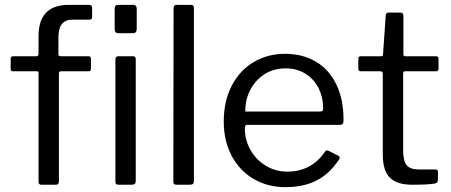

<svg xmlns="http://www.w3.org/2000/svg" viewBox="-20 -762 1861 792"><path d="M355 -520V-477Q355 -468 345 -468H231Q223 -468 223 -459V-14Q223 0 211 0H150Q139 0 139 -13V-460Q139 -468 132 -468H34Q24 -468 24 -477V-520Q24 -530 35 -530H130Q139 -530 139 -540V-613Q139 -742 264 -742H347Q360 -742 360 -730V-691Q360 -681 349 -681H279Q221 -681 221 -609V-539Q221 -530 230 -530H345Q355 -530 355 -520Z M544 -644Q544 -634 540 -629.5Q536 -625 526 -625H468Q453 -625 453 -642V-726Q453 -742 467 -742H530Q536 -742 540 -738Q544 -734 544 -727ZM540 -17Q540 -7 536 -3.5Q532 0 522 0H471Q462 0 459 -3Q456 -6 456 -14V-516Q456 -530 468 -530H529Q540 -530 540 -517Z M780 -17Q780 -7 776 -3.5Q772 0 762 0H710Q701 0 698 -3Q695 -6 695 -14L696 -728Q696 -742 708 -742H768Q780 -742 780 -729Z M1165 -54Q1265 -54 1321 -137Q1325 -141 1328 -141.5Q1331 -142 1335 -140L1377 -119Q1385 -114 1379 -105Q1340 -45 1286 -17.5Q1232 10 1157 10Q1084 10 1026 -24Q968 -58 935.5 -119.5Q903 -181 903 -260Q903 -345 936 -408.5Q969 -472 1026.5 -506Q1084 -540 1156 -540Q1228 -540 1282.5 -508Q1337 -476 1367 -414.5Q1397 -353 1397 -269V-265Q1397 -256 1394 -251.5Q1391 -247 1382 -247H999Q990 -247 990 -232Q990 -184 1013.5 -143Q1037 -102 1077 -78Q1117 -54 1165 -54ZM1296 -302Q1307 -302 1310 -304.5Q1313 -307 1313 -316Q1313 -360 1294.5 -397.5Q1276 -435 1240.5 -457.5Q1205 -480 1158 -480Q1107 -480 1069 -454.5Q1031 -429 1011 -388.5Q991 -348 992 -302Z M1651 -468Q1643 -468 1643 -459V-142Q1643 -97 1658 -80Q1673 -63 1707 -63H1776Q1787 -63 1787 -52L1786 -18Q1786 -8 1774 -5Q1748 0 1680 0Q1617 0 1588 -29.5Q1559 -59 1559 -123V-457Q1559 -468 1549 -468H1469Q1458 -468 1458 -478V-520Q1458 -530 1468 -530H1553Q1560 -530 1560 -538L1571 -697Q1571 -710 1582 -710H1632Q1644 -710 1644 -696V-538Q1644 -530 1652 -530H1778Q1789 -530 1789 -521V-478Q1789 -468 1778 -468Z"/></svg>

Font: n
Style: Regular
Weight: 400
Designer: Pablo Impallari, Rodrigo Fuenzalida
Foundry: Impallari Type
Version: Version 1.002; ttfautohint (v1.5)